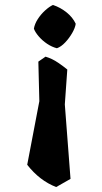

<svg xmlns="http://www.w3.org/2000/svg" viewBox="-20 -537 412 776"><path d="M194 -517Q224 -507 249 -487Q274 -467 286 -441Q284 -425 272 -404Q260 -383 243.5 -365.5Q227 -348 210 -342Q190 -347 170.5 -360Q151 -373 136.5 -390Q122 -407 117 -421Q120 -440 132.5 -459.5Q145 -479 162 -494.5Q179 -510 194 -517ZM265 186 207 219Q140 193 90 129L139 -128L135 -288L164 -308Q191 -300 215 -283.5Q239 -267 252 -256L242 -115Z"/></svg>

Font: Langar
Style: Regular
Weight: 400
Designer: Alessia Mazzarella
Foundry: Typeland
Version: Version 1.001; ttfautohint (v1.8.3)